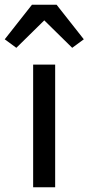

<svg xmlns="http://www.w3.org/2000/svg" viewBox="-58 -791 374 811"><path d="M82 0V-518H175V0ZM181 -771 296 -625 247 -589 129 -705 11 -589 -38 -625 77 -771Z"/></svg>

Font: IBM Plex Sans Text
Style: Regular
Weight: 450
Designer: Mike Abbink, Paul van der Laan, Pieter van Rosmalen
Foundry: Bold Monday
Version: Version 3.005